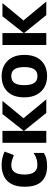

<svg xmlns="http://www.w3.org/2000/svg" viewBox="872 -1468 606 2391"><g transform="rotate(-90 1175.5 -273.0)"><path d="M300 10Q178 10 111.5 -57.5Q45 -125 45 -270Q45 -370 79 -433Q113 -496 173.5 -526Q234 -556 313 -556Q369 -556 410.5 -545Q452 -534 483 -519L439 -404Q404 -418 373.5 -427Q343 -436 313 -436Q197 -436 197 -271Q197 -189 227.5 -150Q258 -111 313 -111Q360 -111 396 -123.5Q432 -136 466 -158V-31Q432 -9 394.5 0.5Q357 10 300 10Z M950 -546H1114L898 -284L1133 0H964L741 -277V0H592V-546H741V-281Z M1687 -274Q1687 -138 1615.5 -64Q1544 10 1421 10Q1345 10 1285.5 -23Q1226 -56 1192 -119.5Q1158 -183 1158 -274Q1158 -410 1229 -483Q1300 -556 1424 -556Q1501 -556 1560 -523Q1619 -490 1653 -427.5Q1687 -365 1687 -274ZM1310 -274Q1310 -193 1336.5 -151.5Q1363 -110 1423 -110Q1482 -110 1508.5 -151.5Q1535 -193 1535 -274Q1535 -355 1508.5 -395.5Q1482 -436 1422 -436Q1363 -436 1336.5 -395.5Q1310 -355 1310 -274Z M2168 -546H2332L2116 -284L2351 0H2182L1959 -277V0H1810V-546H1959V-281Z"/></g></svg>

Font: RS Noto Sans
Style: Bold
Weight: 700
Designer: Monotype Design Team
Foundry: Monotype Imaging Inc.
Version: Version 3.10